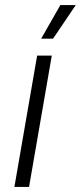

<svg xmlns="http://www.w3.org/2000/svg" viewBox="-20 -740 320 760"><path d="M37 0H95L185 -520H127ZM190 -587 280 -720H219L143 -587Z"/></svg>

Font: Fixel Text 20240404 Light
Style: Italic
Weight: 300
Width: 4
Italic angle: -10°
Designer: AlfaBravo + MacPaw
Foundry: Kyrylo Tkachov, Marchela Mozhyna, Serhii Makarenko, Maria Weinstein, Zakhar Kryvoshyya
Version: Version 1.211;Glyphs 3.2 (3225)